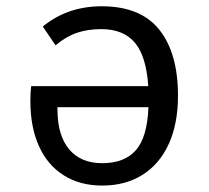

<svg xmlns="http://www.w3.org/2000/svg" viewBox="-20 -571 655 603"><path d="M539 -270.3Q539 -183.1 510.3 -119.5Q481.5 -55.9 427.9 -22.1Q374.4 11.8 301 11.8Q231.8 11.8 180.8 -20Q129.7 -51.8 102.6 -111.5Q75.4 -171.3 75.4 -253.3Q75.4 -283.1 77.9 -300.5H445.6Q439.5 -394.4 403.6 -436.9Q367.7 -479.5 297.9 -479.5Q255.4 -479.5 221.5 -467.9Q187.7 -456.4 154.4 -428.7L114.4 -487.7Q191.8 -551.3 299.5 -551.3Q421.5 -551.3 480.3 -477.7Q539 -404.1 539 -270.3ZM446.2 -234.4H160.5V-225.1Q161 -145.1 197.4 -101.8Q233.8 -58.5 301 -58.5Q370.8 -58.5 406.7 -99.2Q442.6 -140 446.2 -234.4Z"/></svg>

Font: Fira Code Fixed
Style: Regular
Weight: 400
Monospace: yes
Designer: Carrois Corporate, Edenspiekermann AG, Nikita Prokopov
Foundry: Carrois Corporate, Edenspiekermann AG, Nikita Prokopov
Version: Version 5.002